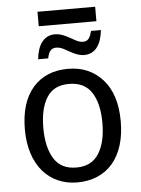

<svg xmlns="http://www.w3.org/2000/svg" viewBox="-57 -881 685 936"><g transform="rotate(-5 285.0 -413.0)"><path d="M520 -269C520 -357.4 498 -425.8 454.6 -474.1C411.1 -522 355 -545.9 286.1 -545.9C213.4 -545.9 155.8 -522 113.8 -474.1C71.8 -425.8 50.8 -357.4 50.8 -269C50.8 -90.8 148.9 9.8 283.2 9.8C428.2 9.8 520 -90.8 520 -269ZM141.1 -269C141.1 -332 152.3 -381.8 175.3 -418C197.8 -454.1 233.9 -472.2 284.2 -472.2C334.5 -472.2 371.6 -454.1 395 -418C418.5 -381.8 430.2 -332 430.2 -269C430.2 -205.6 418.5 -155.3 395 -118.7C371.6 -81.5 335 -63 285.2 -63C234.9 -63 198.7 -81.5 175.8 -118.7C152.8 -155.3 141.1 -205.6 141.1 -269ZM194.3 -605C200.7 -635.7 210.4 -653.8 237.3 -653.8C250 -653.8 263.7 -649.9 277.8 -642.1C306.6 -626 338.4 -606 370.1 -606C426.3 -606 455.1 -650.4 462.4 -720.2H414.1C406.2 -690.9 397.9 -670.9 371.1 -670.9C358.9 -670.9 345.7 -674.8 331.5 -683.1C302.7 -698.7 272 -719.2 237.3 -719.2C182.6 -719.2 152.3 -675.8 145 -605ZM444.3 -765.1V-835.9H162.1V-765.1Z"/></g></svg>

Font: Avrile Sans
Style: Regular
Weight: 400
Designer: Monotype Design Team, Google (font), Stefan Peev (BGR Cyrillic), Cristiano Sobral (main changes)
Foundry: The Avrile Sans Project Authors
Version: Version 3.110